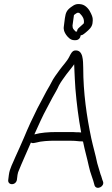

<svg xmlns="http://www.w3.org/2000/svg" viewBox="-20 -872 543 932"><path d="M62 1 65 -23C66 -27 67 -31 68 -36C87 -84 110 -133 130 -180C138 -175 147 -178 156 -180C179 -187 217 -189 248 -189H317C335 -189 351 -188 367 -186C374 -186 379 -186 383 -185C392 -140 402 -108 411 -66C418 -31 432 -3 439 28C448 53 489 34 480 9C475 -2 473 -15 468 -26C464 -38 456 -65 452 -80C443 -124 433 -155 423 -201C401 -306 384 -421 384 -543C383 -576 385 -631 344 -627C330 -626 322 -608 316 -596C305 -574 284 -553 269 -532C256 -514 239 -492 229 -471C218 -449 209 -437 197 -413C184 -387 176 -374 162 -347C138 -299 117 -254 96 -203C81 -167 70 -145 55 -111C43 -81 27 -55 23 -23L20 1C18 13 26 22 38 22C50 22 60 13 62 1ZM354 -719H347C343 -724 334 -731 333 -738L332 -748L339 -799C343 -803 352 -808 355 -810H363C365 -809 368 -807 371 -803C381 -793 390 -779 387 -759C383 -756 380 -751 373 -746L363 -737C357 -732 354 -726 354 -719ZM372 -701C378 -701 382 -703 387 -707L397 -715C411 -727 426 -739 429 -759C432 -781 430 -789 422 -806C414 -825 397 -847 375 -851C351 -855 342 -850 324 -837C304 -822 299 -811 295 -784L290 -745C287 -727 293 -715 301 -703C309 -692 322 -677 340 -677H347C361 -677 370 -687 372 -701ZM149 -220H147C157 -243 166 -261 177 -286C196 -328 216 -361 235 -399C247 -421 256 -434 266 -457C276 -476 291 -495 303 -512C315 -528 330 -545 340 -560C341 -547 341 -539 341 -536C343 -502 343 -478 346 -442C352 -370 361 -298 374 -229C366 -230 358 -230 350 -230C341 -231 331 -231 322 -231H253C216 -231 177 -228 149 -220Z"/></svg>

Font: PolanStronk
Style: Ita
Weight: 500
Version: Version 1.0